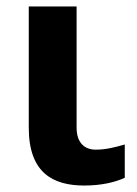

<svg xmlns="http://www.w3.org/2000/svg" viewBox="-20 -564 424 594"><path d="M217 -544H69V-169C69 -29 144 10 241 10C293 10 336 0 366 -14V-117C335 -108 307 -101 276 -101C241 -101 217 -123 217 -169Z"/></svg>

Font: Noto Sans Display
Style: Bold
Weight: 700
Designer: Monotype Design Team
Foundry: Monotype Imaging Inc.
Version: Version 1.900